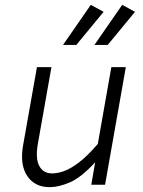

<svg xmlns="http://www.w3.org/2000/svg" viewBox="-20 -765 593 795"><path d="M358 0 374 -93Q316 -30 269.5 -10Q223 10 186 10Q124 10 93 -36Q62 -82 75 -160L133 -487H193L137 -171Q126 -109 142.5 -78Q159 -47 196 -47Q218 -47 245 -56.5Q272 -66 307 -92.5Q342 -119 385 -169L441 -487H501L415 0ZM296 -579H241L356 -745L409 -716ZM426 -579H371L486 -745L539 -716Z"/></svg>

Font: Inria Sans Light
Style: Italic
Weight: 300
Italic angle: -10°
Designer: Black Foundry Team
Foundry: Black Foundry
Version: Version 1.2; ttfautohint (v1.8.3)